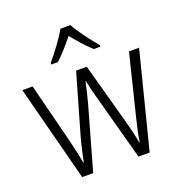

<svg xmlns="http://www.w3.org/2000/svg" viewBox="-136 -882 943 1000"><g transform="rotate(-20 335.5 -382.5)"><path d="M363 -765H308C284 -721 233 -654 199 -614V-606H236C268 -635 305 -678 335 -715C366 -677 402 -635 435 -606H472V-614C440 -651 387 -720 363 -765ZM367 -350 462 0H524L659 -532H603L520 -195C507 -143 498 -104 494 -69H491C484 -110 472 -157 460 -201L369 -532H310L215 -202C201 -151 191 -102 184 -69H181C175 -107 165 -152 151 -207L69 -532H12L150 0H211L310 -350C321 -390 330 -430 337 -463H339C346 -430 355 -391 367 -350Z"/></g></svg>

Font: Noto Sans Devanagari SemiCondensed Light
Style: Regular
Weight: 300
Width: 4
Designer: Jelle Bosma - Monotype Design Team
Foundry: Monotype Imaging Inc.
Version: Version 2.004